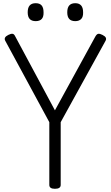

<svg xmlns="http://www.w3.org/2000/svg" viewBox="-20 -1165 691 1199"><path d="M323 14Q288 14 288 -10V-402L13 -910Q7 -921 11.5 -930Q16 -939 32 -947Q48 -955 58 -954Q68 -953 75 -938L323 -476L576 -938Q585 -953 594.5 -954Q604 -955 620 -947Q636 -939 640.5 -930Q645 -921 639 -910L359 -402V-10Q359 14 323 14ZM203 -1033Q178 -1033 165.5 -1046.5Q153 -1060 153 -1088Q153 -1117 165.5 -1131Q178 -1145 203 -1145Q228 -1145 240 -1131Q252 -1117 252 -1088Q253 -1060 240.5 -1046.5Q228 -1033 203 -1033ZM450 -1033Q425 -1033 412.5 -1046.5Q400 -1060 400 -1088Q400 -1117 412.5 -1131Q425 -1145 450 -1145Q474 -1145 486.5 -1131Q499 -1117 499 -1088Q500 -1060 487 -1046.5Q474 -1033 450 -1033Z"/></svg>

Font: Playwrite US Modern Light
Style: Regular
Weight: 300
Designer: Veronika Burian, José Scaglione
Foundry: TypeTogether
Version: Version 1.003